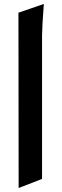

<svg xmlns="http://www.w3.org/2000/svg" viewBox="-20 -759 314 968"><path d="M192 -580V143L74 189L73 -690V-695L201 -739Q192 -620 192 -580Z"/></svg>

Font: Asul
Style: Bold
Weight: 700
Designer: Mariela Monsalve
Foundry: Mariela Monsalve
Version: Version 1.002